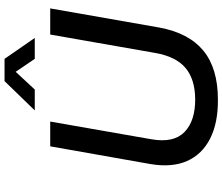

<svg xmlns="http://www.w3.org/2000/svg" viewBox="-87 -883 979 845"><g transform="rotate(-90 402.5 -460.5)"><path d="M387 9Q285 10 215.5 -25Q146 -60 116.5 -126.5Q87 -193 103 -288L181 -729H290L212 -283Q195 -185 244.5 -137.5Q294 -90 390 -91Q477 -92 526.5 -134Q576 -176 592 -267L673 -729H788L704 -250Q680 -119 602 -55Q524 9 387 9ZM339 -797 468 -930H566L658 -797H566L509 -881L431 -797Z"/></g></svg>

Font: Hubot Sans Medium
Style: Italic
Weight: 500
Italic angle: -10°
Designer: Deni Anggara
Foundry: GitHub
Version: Version 1.001; ttfautohint (v1.8.4.7-5d5b);gftools[0.9.31]